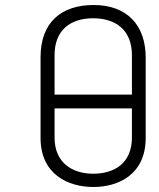

<svg xmlns="http://www.w3.org/2000/svg" viewBox="-20 -736 635 767"><path d="M562 -506C562 -635 488 -716 354 -716C226 -716 142 -648 142 -507V-185C142 -38 254 11 353 11C452 11 562 -38 562 -185ZM198 -516C198 -618 264 -663 352 -663C441 -663 507 -617 507 -516V-358H198ZM507 -187C507 -83 436 -42 352 -42C269 -42 198 -86 198 -186V-303H507Z"/></svg>

Font: Advent Pro
Style: Regular
Weight: 400
Designer: Andreas Kalpakidis
Foundry: Andreas Kalpakidis
Version: Version 2.002 2008